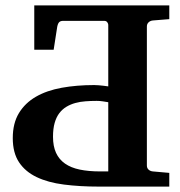

<svg xmlns="http://www.w3.org/2000/svg" viewBox="-20 -691 668 711"><path d="M380.9 -312.5Q371.1 -314 360.6 -315.7Q350.1 -317.4 337.9 -317.4Q316.9 -317.4 296.9 -315.9Q276.9 -314.5 259 -309.6Q241.2 -304.7 226.1 -295.7Q210.9 -286.6 199.7 -272Q188.5 -257.3 182.4 -235.8Q176.3 -214.4 176.3 -184.6Q176.3 -149.4 187.5 -125Q198.7 -100.6 220.7 -85.2Q242.7 -69.8 275.4 -63Q308.1 -56.2 351.1 -56.2H380.9ZM606.9 0H345.7Q274.9 0 216.3 -7.6Q157.7 -15.1 115.7 -35.2Q73.7 -55.2 50.5 -90.1Q27.3 -125 27.3 -179.7Q27.3 -234.4 50 -272Q72.8 -309.6 113 -332.8Q153.3 -356 208.5 -366Q263.7 -376 329.1 -376Q336.9 -376 345.9 -375.2Q355 -374.5 362.8 -373.5Q371.6 -372.1 380.9 -371.1V-599.1Q380.9 -603.5 377.2 -608.6Q373.5 -613.8 365.7 -613.8H213.9Q204.1 -613.8 199.2 -608.9Q194.3 -604 191.9 -591.8L178.7 -506.8H106.9V-670.9H606.9V-620.1L545.9 -615.2Q536.6 -614.3 530.3 -608.4Q523.9 -602.5 523.9 -592.8V-78.1Q523.9 -68.4 530.3 -62.7Q536.6 -57.1 545.9 -56.2L606.9 -50.8Z"/></svg>

Font: Charis SIL APac
Style: Bold
Weight: 700
Foundry: SIL International
Version: Version 5.000